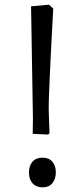

<svg xmlns="http://www.w3.org/2000/svg" viewBox="-20 -792 355 822"><path d="M186 -216 120 -219 121 -285 113 -765 190 -772 208 -755Q206 -716 203 -664.5Q200 -613 197.5 -558.5Q195 -504 192.5 -453.5Q190 -403 189 -364Q188 -325 189 -307L192 -221ZM162 10Q135 10 119.5 -7Q104 -24 104 -54Q104 -82 119 -99.5Q134 -117 162 -117Q190 -117 204.5 -99.5Q219 -82 219 -54Q219 -26 204.5 -8Q190 10 162 10Z"/></svg>

Font: Andada Pro
Style: Regular
Weight: 400
Designer: Carolina Giovagnoli
Foundry: Huerta Tipografica
Version: Version 3.003